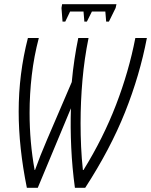

<svg xmlns="http://www.w3.org/2000/svg" viewBox="-20 -895 720 915"><path d="M278 -792 273 -857 276 -875H535L531 -857L499 -792H486L482 -840H418L394 -792H382L378 -840H314L291 -792ZM108 0Q69 -193 69 -363Q69 -543 113 -714H165Q142 -627 131.5 -537Q121 -447 121 -357Q121 -287 127 -219Q133 -151 145 -85H147Q170 -150 204 -229L322 -504Q327 -559 335 -612.5Q343 -666 353 -714H402Q382 -616 373 -513.5Q364 -411 364 -308Q364 -252 366.5 -196Q369 -140 375 -85H378Q472 -237 533 -395.5Q594 -554 625 -714H680Q646 -536 576 -360.5Q506 -185 386 0H337Q324 -95 319.5 -192Q315 -289 318 -379L160 0Z"/></svg>

Font: Noto Sans ExtraCondensed Light
Style: Italic
Weight: 300
Width: 2
Italic angle: -12°
Designer: Monotype Design Team
Foundry: Monotype Imaging Inc.
Version: Version 2.013; ttfautohint (v1.8.4.7-5d5b)